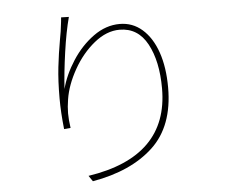

<svg xmlns="http://www.w3.org/2000/svg" viewBox="-55 -840 1110 938"><g transform="rotate(-5 500.0 -370.5)"><path d="M264 -426Q282 -495 326 -563Q370 -631 431 -675Q492 -719 560 -719Q623 -719 670 -678Q718 -636 743.5 -562Q769 -488 769 -389Q769 -200 661 -99Q553 2 363 35L344 7Q739 -53 739 -387Q739 -521 693 -606Q647 -691 557 -691Q493 -691 432.5 -642Q372 -593 330 -518.5Q288 -444 277 -374Q271 -337 271 -306Q271 -275 277 -234L245 -231Q236 -314 236 -382Q236 -469 243.5 -535Q251 -601 263 -668Q269 -702 270 -708Q271 -716 276 -755Q276 -760 278 -776L316 -775Q297 -704 283 -605Q269 -506 264 -426Z"/></g></svg>

Font: Merged Yaku Han JP Thin
Style: Regular
Weight: 250
Designer: Ryoko NISHIZUKA 西塚涼子 (kana, bopomofo & ideographs); Paul D. Hunt (Latin, Greek & Cyrillic); Sandoll Communications 산돌커뮤니
Foundry: Adobe
Version: Version 2.004